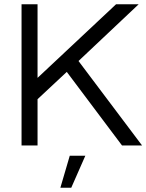

<svg xmlns="http://www.w3.org/2000/svg" viewBox="-20 -682 686 900"><path d="M81 0V-662H156V-317L524 -662H630L348 -396L646 0H552L293 -345L156 -217V0ZM263 198 307 48H380L314 198Z"/></svg>

Font: Questrial
Style: Regular
Weight: 400
Designer: Joe Prince, Laura Meseguer
Foundry: Joe Prince, Laura Meseguer
Version: Version 2.000; ttfautohint (v1.8.3)